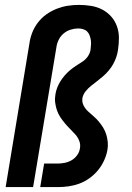

<svg xmlns="http://www.w3.org/2000/svg" viewBox="-20 -763 540 783"><path d="M3 0 100 -586Q103 -608 111.5 -630Q120 -652 135 -671.5Q150 -691 170 -705Q190 -719 212 -727.5Q234 -736 256.5 -739.5Q279 -743 302 -743Q327 -743 351.5 -739Q376 -735 397 -724Q418 -713 433.5 -695.5Q449 -678 457 -655.5Q465 -633 465 -608.5Q465 -584 461 -558Q459 -544 454 -529.5Q449 -515 441.5 -501.5Q434 -488 423.5 -475.5Q413 -463 401 -452.5Q389 -442 376.5 -432.5Q364 -423 351.5 -413Q339 -403 329 -390.5Q319 -378 316 -363Q314 -346 321 -332.5Q328 -319 339.5 -308.5Q351 -298 362.5 -288Q374 -278 383.5 -266.5Q393 -255 401 -242Q409 -229 413.5 -214Q418 -199 419.5 -183Q421 -167 418 -151Q414 -129 404 -107.5Q394 -86 379 -68Q364 -50 344.5 -36Q325 -22 303 -14Q281 -6 259 -3Q237 0 215 0H144L160 -96H215Q229 -96 244 -99Q259 -102 272 -109.5Q285 -117 294.5 -130Q304 -143 306 -158Q309 -174 303 -189Q297 -204 286.5 -215.5Q276 -227 265 -238Q254 -249 244 -261Q234 -273 225.5 -286Q217 -299 212 -314Q207 -329 205 -345Q203 -361 206 -378Q208 -392 213.5 -406Q219 -420 227 -432.5Q235 -445 245 -456.5Q255 -468 266.5 -477.5Q278 -487 290.5 -495Q303 -503 316 -511.5Q329 -520 337.5 -532Q346 -544 349 -558Q350 -569 351 -579Q352 -589 350.5 -599Q349 -609 345.5 -618.5Q342 -628 335.5 -634.5Q329 -641 319 -644Q309 -647 299 -647Q284 -647 268 -642Q252 -637 239.5 -626.5Q227 -616 219.5 -601Q212 -586 210 -570L115 0Z"/></svg>

Font: Iosevka SS04 Oblique
Style: Bold
Weight: 700
Italic angle: -9°
Monospace: yes
Designer: Belleve Invis
Foundry: Belleve Invis
Version: Version 19.0.0; ttfautohint (v1.8.4)